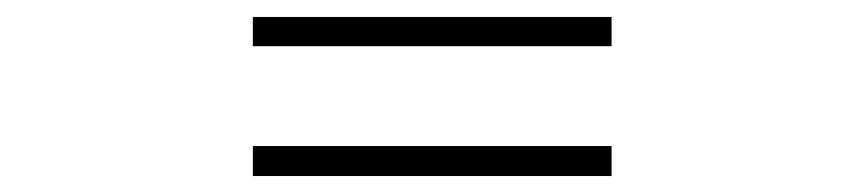

<svg xmlns="http://www.w3.org/2000/svg" viewBox="-20 -496 1040 231"><path d="M284.2 -440.4V-475.6H715.8V-440.4ZM284.2 -284.2V-320.3H715.8V-284.2Z"/></svg>

Font: GenEi Gothic M Regular
Style: Regular
Weight: 400
Designer: o_tamon (Modified); [Source Han Sans]
Ryoko NISHIZUKA  (kana & ideographs); Paul D. Hunt (Latin, Greek & Cyrillic); Wenl
Version: Version 1.1a;Original Version 1.004